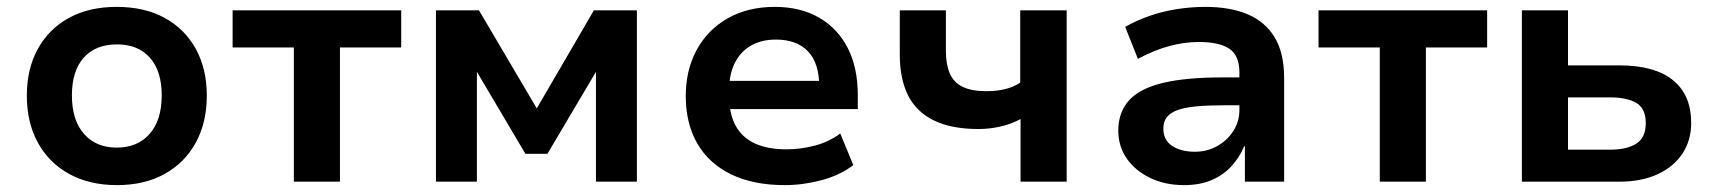

<svg xmlns="http://www.w3.org/2000/svg" viewBox="-20 -528 4983 558"><path d="M320 10Q240 10 181 -22.5Q122 -55 90 -113.5Q58 -172 58 -250Q58 -328 90 -386Q122 -444 180.5 -476Q239 -508 319 -508Q400 -508 458.5 -476Q517 -444 549 -386Q581 -328 581 -250Q581 -172 549 -113.5Q517 -55 458.5 -22.5Q400 10 320 10ZM319 -99Q380 -99 415 -139Q450 -179 450 -251Q450 -322 415.5 -360.5Q381 -399 320 -399Q258 -399 223.5 -360.5Q189 -322 189 -251Q189 -179 224 -139Q259 -99 319 -99Z M834 0V-390H656V-498H1146V-390H968V0Z M1247 0V-498H1372L1540 -213L1706 -498H1831V0H1712V-326H1716L1571 -81H1507L1362 -326H1366V0Z M2261 10Q2169 10 2104.5 -21.5Q2040 -53 2006.5 -111Q1973 -169 1973 -249Q1973 -324 2004.5 -382.5Q2036 -441 2094.5 -474.5Q2153 -508 2232 -508Q2306 -508 2360 -477Q2414 -446 2443.5 -389Q2473 -332 2473 -251V-211H2078V-293H2376L2361 -275Q2361 -345 2328 -379Q2295 -413 2235 -413Q2194 -413 2163.5 -396Q2133 -379 2116 -346Q2099 -313 2099 -265V-252Q2099 -197 2118 -162.5Q2137 -128 2174 -111Q2211 -94 2266 -94Q2306 -94 2347 -104.5Q2388 -115 2422 -140L2460 -48Q2420 -18 2366.5 -4Q2313 10 2261 10Z M2946 0V-182Q2918 -167 2886.5 -160Q2855 -153 2824 -153Q2745 -153 2694 -178Q2643 -203 2619 -251Q2595 -299 2595 -369V-498H2729V-379Q2729 -342 2740 -315.5Q2751 -289 2777 -276Q2803 -263 2847 -263Q2876 -263 2901 -269Q2926 -275 2945 -288V-498H3080V0Z M3421 10Q3366 10 3322.5 -11Q3279 -32 3254.5 -67.5Q3230 -103 3230 -148Q3230 -202 3261.5 -236.5Q3293 -271 3359.5 -287Q3426 -303 3532 -303H3600V-222H3538Q3492 -222 3458.5 -219Q3425 -216 3403.5 -208.5Q3382 -201 3371.5 -188Q3361 -175 3361 -154Q3361 -121 3386.5 -104Q3412 -87 3453 -87Q3488 -87 3517.5 -103.5Q3547 -120 3564.5 -147.5Q3582 -175 3582 -208V-317Q3582 -367 3552.5 -386.5Q3523 -406 3464 -406Q3423 -406 3379.5 -394.5Q3336 -383 3287 -357L3250 -450Q3284 -469 3321.5 -482Q3359 -495 3400.5 -501.5Q3442 -508 3483 -508Q3555 -508 3606 -486.5Q3657 -465 3684.5 -419.5Q3712 -374 3712 -301V0H3598V-103H3596Q3582 -70 3558.5 -44.5Q3535 -19 3501 -4.5Q3467 10 3421 10Z M3990 0V-390H3812V-498H4302V-390H4124V0Z M4403 0V-498H4537V-338H4686Q4789 -338 4842 -295Q4895 -252 4895 -171Q4895 -120 4869.5 -81.5Q4844 -43 4797 -21.5Q4750 0 4686 0ZM4537 -93H4659Q4708 -93 4735.5 -110.5Q4763 -128 4763 -170Q4763 -213 4735.5 -229Q4708 -245 4659 -245H4537Z"/></svg>

Font: Nunito Sans 8pt
Style: Bold
Weight: 700
Version: Version 3.101;gftools[0.9.27]